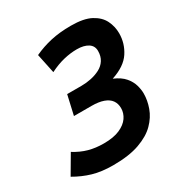

<svg xmlns="http://www.w3.org/2000/svg" viewBox="-200 -835 929 977"><g transform="rotate(-30 264.0 -346.5)"><path d="M186 15Q118 15 67 0Q16 -15 -32 -43L32 -152Q72 -127 112 -116Q152 -105 200 -105Q257 -105 293.5 -121Q330 -137 347.5 -162.5Q365 -188 365 -217Q365 -244 351.5 -263Q338 -282 310 -292Q282 -302 240 -302H137L163 -416H247Q276 -416 304.5 -422Q333 -428 357 -440.5Q381 -453 395 -475Q409 -497 409 -528Q409 -558 384.5 -573.5Q360 -589 319 -589Q282 -589 242 -579.5Q202 -570 158 -548L134 -662Q181 -684 233.5 -696Q286 -708 353 -708Q428 -708 470 -685.5Q512 -663 529.5 -627.5Q547 -592 547 -552Q547 -493 514.5 -443.5Q482 -394 403 -368Q445 -350 466 -325Q487 -300 494.5 -273.5Q502 -247 502 -224Q502 -184 487 -142Q472 -100 437 -64.5Q402 -29 340.5 -7Q279 15 186 15Z"/></g></svg>

Font: Ubuntu Sans Mono
Style: Bold Italic
Weight: 700
Italic angle: -13.5°
Monospace: yes
Designer: Dalton Maag Ltd
Foundry: Dalton Maag Ltd
Version: Version 1.006